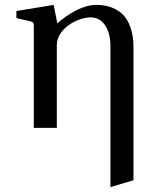

<svg xmlns="http://www.w3.org/2000/svg" viewBox="-20 -522 617 784"><path d="M199 -502 47 -477V-448L96 -437C114 -433 118 -430 118 -418V0H212V-338C212 -404 295 -451 351 -451C397 -451 431 -408 431 -333V242L525 214V-333C525 -388 508 -440 477 -467C446 -494 408 -502 374 -502C319 -502 264 -469 214 -427Z"/></svg>

Font: Lingua Franca
Style: Regular
Weight: 400
Version: Version 1.19